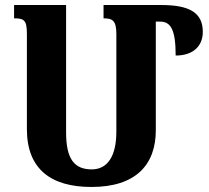

<svg xmlns="http://www.w3.org/2000/svg" viewBox="-20 -734 832 764"><path d="M392 -661C427 -661 443 -653 443 -599V-210C443 -111 407 -60 345 -60C276 -60 243 -101 243 -207V-714H36V-661C76 -661 87 -654 87 -599V-220C87 -61 183 10 344 10C520 10 600 -78 600 -216V-648H617C659 -648 679 -617 679 -513C750 -513 787 -552 787 -607C787 -683 735 -714 622 -714H392Z"/></svg>

Font: Noto Serif Armenian Condensed Extra
Style: Regular
Weight: 800
Width: 3
Designer: Monotype Design Team
Foundry: Monotype Imaging Inc.
Version: Version 1.901